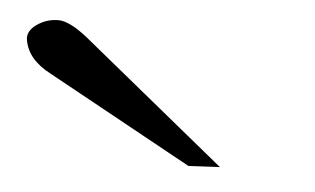

<svg xmlns="http://www.w3.org/2000/svg" viewBox="-38 -702 390 238"><g transform="rotate(5 156.5 -583.0)"><path d="M62 -649 242 -502 203 -500 23 -599Q-6 -614 -10 -638Q-12 -649 0 -657.5Q12 -666 27 -666Q40 -666 62 -649Z"/></g></svg>

Font: GFS Didot
Style: Italic
Weight: 400
Italic angle: -12°
Designer: Takis Katsoulidis and George D. Matthiopoulos
Foundry: George Matthiopoulos and Takis Katsoulidis
Version: Version 1.0